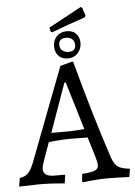

<svg xmlns="http://www.w3.org/2000/svg" viewBox="-80 -988 733 1045"><g transform="rotate(-5 286.5 -466.0)"><path d="M329 10C382.3 3.3 426.2 0 460.5 0C494.8 0 536 1 584 3L591 -38L589 -42C559.7 -44.7 538.3 -51 525 -61C511.7 -71 501 -88.3 493 -113C443 -263 390 -441.7 334 -649H326L263 -632L68 -121C57.3 -93.7 46.3 -74.5 35 -63.5C23.7 -52.5 8.7 -46 -10 -44L-18 3L92 0C136 0 182.3 2.3 231 7L237 -36L235 -40H178C138 -40 118 -53.7 118 -81C118 -89 121 -102 127 -120L164 -224C204.7 -229.3 246.3 -232 289 -232C331.7 -232 361 -231.7 377 -231L410 -122C416 -103.3 419 -87.7 419 -75C419 -62.3 412.7 -53.3 400 -48C387.3 -42.7 364 -38.7 330 -36L326 3ZM270 -273H182L277 -540H284L363 -278C325 -274.7 294 -273 270 -273ZM313 -704C301.7 -704 291.2 -707.5 281.5 -714.5C271.8 -721.5 267 -732.3 267 -747C267 -770.3 280.3 -782 307 -782C321 -782 332.2 -778 340.5 -770C348.8 -762 353 -751.7 353 -739C353 -715.7 339.7 -704 313 -704ZM362.5 -692.5C376.2 -708.2 383 -726.2 383 -746.5C383 -766.8 377.2 -783.7 365.5 -797C353.8 -810.3 336.7 -817 314 -817C291.3 -817 273 -809.8 259 -795.5C245 -781.2 238 -763.2 238 -741.5C238 -719.8 244.2 -702.3 256.5 -689C268.8 -675.7 286.2 -669 308.5 -669C330.8 -669 348.8 -676.8 362.5 -692.5ZM423 -893 409 -936 401 -942 221 -844 227 -822 234 -818C297.3 -842 359 -864 419 -884Z"/></g></svg>

Font: Alegreya SC
Style: Regular
Weight: 400
Designer: Juan Pablo del Peral
Foundry: Juan Pablo del Peral
Version: Version 1.003